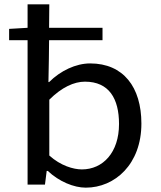

<svg xmlns="http://www.w3.org/2000/svg" viewBox="-20 -850 740 884"><path d="M395 -558C329 -558 258 -524 206 -472H203L205 -578L206 -665H452V-722H206L207 -830H107V-722L22 -717V-665H107V0H187L195 -63H200C252 -14 320 14 375 14C509 14 631 -94 631 -281C631 -449 548 -558 395 -558ZM357 -70C318 -70 259 -87 207 -134V-391C264 -448 321 -474 371 -474C482 -474 528 -396 528 -279C528 -148 454 -70 357 -70Z"/></svg>

Font: Kawkab Mono Light
Style: Bold
Weight: 400
Monospace: yes
Designer: Abdullah Arif
Foundry: Abdullah Arif
Version: Version 1.000;PS 000.500;hotconv 1.0.88;makeotf.lib2.5.64775